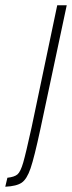

<svg xmlns="http://www.w3.org/2000/svg" viewBox="-81 -708 273 728"><path d="M39 -226 136 -688H172L72 -218Q49 -111 35 -70Q21 -29 1.5 -15.5Q-18 -2 -61 0L-53 -34Q-26 -37 -14.5 -47Q-3 -57 7 -91.5Q17 -126 39 -226Z"/></svg>

Font: Saira Ultra Condensed Thin
Style: Italic
Weight: 100
Width: 1
Italic angle: -12°
Designer: Hector Gatti with collaboration of the Omnibus-Type team
Foundry: Omnibus-Type
Version: Version 1.001; ttfautohint (v1.8)